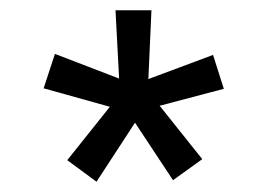

<svg xmlns="http://www.w3.org/2000/svg" viewBox="-20 -736 521 374"><path d="M317 -385 374 -426 291 -530 416 -563 395 -629 269 -582 275 -716H205L212 -583L87 -631L65 -564L194 -528L111 -424L168 -382L243 -497Z"/></svg>

Font: HB Figtree Prototype
Style: Regular
Weight: 400
Designer: Alfredo Marco Pradil
Foundry: Hanken Design Co.®
Version: Version 1.002;Glyphs 3.2 (3228)